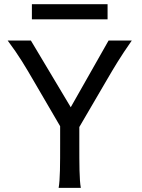

<svg xmlns="http://www.w3.org/2000/svg" viewBox="-20 -909 685 929"><path d="M17.1 -712.9C71.8 -640.1 104 -584.5 141.6 -520L271 -298.3V-212.4C271 -116.2 271 -39.1 263.7 0H371.1C363.8 -39.1 363.8 -116.2 363.8 -212.4V-294.4L495.6 -520C532.7 -583.5 560.1 -630.4 617.7 -712.9H505.4L322.3 -390.1L129.4 -712.9ZM134.3 -815.4H500.5V-888.7H134.3Z"/></svg>

Font: Andika
Style: Regular
Weight: 400
Designer: Victor Gaultney, Annie Olsen, Julie Remington, Don Collingsworth, Eric Hays
Foundry: SIL International
Version: Version 1.000